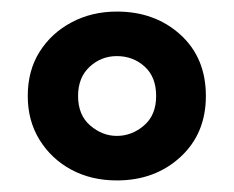

<svg xmlns="http://www.w3.org/2000/svg" viewBox="-20 -837 405 332"><path d="M182 -525Q138 -525 103.5 -543.5Q69 -562 48.5 -595Q28 -628 28 -671Q28 -715 48.5 -747.5Q69 -780 104 -798.5Q139 -817 182 -817Q248 -817 292 -777Q336 -737 336 -671Q336 -606 292 -565.5Q248 -525 182 -525ZM182 -602Q208 -602 229 -620Q250 -638 250 -671Q250 -704 230 -722Q210 -740 182 -740Q155 -740 135 -721.5Q115 -703 115 -671Q115 -638 136 -620Q157 -602 182 -602Z"/></svg>

Font: Noto Sans Kannada UI ExtraCondensed
Style: Bold
Weight: 700
Width: 2
Designer: Jelle Bosma - Monotype Design Team
Foundry: Monotype Imaging Inc.
Version: Version 2.005; ttfautohint (v1.8.4.7-5d5b)